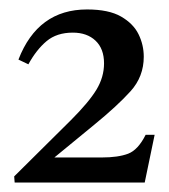

<svg xmlns="http://www.w3.org/2000/svg" viewBox="-20 -706 357 406"><path d="M130 -452Q168 -490 184 -516.5Q200 -543 200 -572Q200 -603 182 -620Q164 -637 134 -637Q100 -637 78.5 -619Q57 -601 40 -570L19 -580Q60 -686 164 -686Q210 -686 236 -671Q262 -656 273 -633.5Q284 -611 284 -586Q284 -544 256 -513Q228 -482 179 -442L95 -373H195Q230 -373 251 -381Q272 -389 288 -421H307L286 -320H11L10 -333Z"/></svg>

Font: Gulzar
Style: Regular
Weight: 400
Designer: Borna Izadpanah, Alice Savoie, Simon Cozens, Fiona Ross
Version: Version 1.000;[7b34f74]; ttfautohint (v1.8.4)